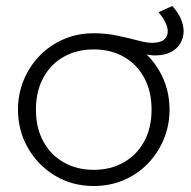

<svg xmlns="http://www.w3.org/2000/svg" viewBox="-20 -606 636 641"><path d="M293 15Q220.5 15 163.2 -19.8Q106 -54.5 73 -112.5Q40 -170.5 40 -240Q40 -292 59 -338.2Q78 -384.5 112.2 -419.8Q146.5 -455 192.5 -475Q238.5 -495 293 -495Q365.5 -495 422.8 -460.2Q480 -425.5 513 -367.5Q546 -309.5 546 -240Q546 -188 527 -141.8Q508 -95.5 474 -60.2Q440 -25 393.8 -5Q347.5 15 293 15ZM293 -39Q349.5 -39 393 -63.8Q436.5 -88.5 461.2 -133.5Q486 -178.5 486 -240Q486 -301.5 461.2 -346.8Q436.5 -392 393 -416.5Q349.5 -441 293 -441Q236.5 -441 193 -416.5Q149.5 -392 124.8 -346.8Q100 -301.5 100 -240Q100 -178.5 124.8 -133.5Q149.5 -88.5 193 -63.8Q236.5 -39 293 -39ZM497 -421Q479.5 -421 457.5 -427Q435.5 -433 409.8 -441Q384 -449 355 -455Q326 -461 294 -461V-495Q334 -495 371.8 -487Q409.5 -479 439.5 -471Q469.5 -463 487 -463Q515.5 -463 527.8 -473.8Q540 -484.5 540 -501Q540 -514 532.5 -530.5Q525 -547 509 -565L555 -586Q574.5 -565 583.8 -543.2Q593 -521.5 593 -502Q593 -480 582.2 -461.5Q571.5 -443 550.2 -432Q529 -421 497 -421Z"/></svg>

Font: Geologica Thin
Style: Regular
Weight: 100
Version: Version 1.010;gftools[0.9.28]